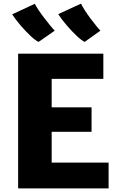

<svg xmlns="http://www.w3.org/2000/svg" viewBox="-20 -1039 656 1059"><path d="M80 0V-743H550V-604H265V-447H485V-312H265V-142H579V0ZM447 -808Q431 -815 404.2 -840Q377.5 -865 349.2 -897.8Q321 -930.5 301 -961L427 -1019Q433.5 -1004.5 447.8 -982.2Q462 -960 479.2 -937Q496.5 -914 511.5 -895.5Q526.5 -877 534 -870ZM193 -808Q176.5 -815 149.2 -840.2Q122 -865.5 94 -898.2Q66 -931 47 -960L172 -1018Q179 -1004 193.8 -982Q208.5 -960 226.2 -937Q244 -914 259.2 -895.5Q274.5 -877 282 -870Z"/></svg>

Font: Merriweather Sans Black
Style: Regular
Weight: 900
Designer: Eben Sorkin
Foundry: Eben Sorkin
Version: Version 1.008; ttfautohint (v1.7.19-72a1) -l 8 -r 50 -G 200 